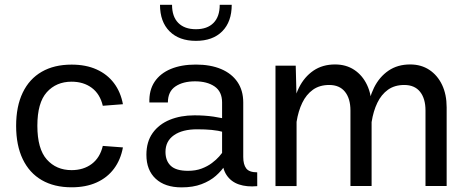

<svg xmlns="http://www.w3.org/2000/svg" viewBox="-20 -788 1972 813"><path d="M283.2 -514.4Q209.2 -514.4 156.7 -484.1Q104.2 -453.9 76.3 -395.9Q48.3 -337.9 48.3 -255.1Q48.3 -172.4 76.3 -114.1Q104.2 -55.9 156.7 -25.4Q209.2 5.1 283.2 5.1Q343.8 5.1 389 -15.3Q434.3 -35.6 462.6 -73.6Q491 -111.6 500.5 -163.8L415.3 -170.2Q403.6 -120.4 368.7 -94Q333.7 -67.6 283 -67.6Q218.3 -67.6 178.2 -112.7Q138.2 -157.7 138.2 -255.6Q138.2 -353 178.2 -397.6Q218.3 -442.1 283 -442.1Q333.7 -442.1 368.7 -416Q403.6 -389.9 415.3 -340.1L500.5 -346.7Q491 -398.4 462.6 -436Q434.3 -473.6 389 -494Q343.8 -514.4 283.2 -514.4Z M809.3 -514.6Q748 -514.6 703.2 -496Q658.4 -477.3 634.6 -441.7Q610.8 -406 612.5 -354H690.9Q690.9 -400.6 723 -422.1Q755.1 -443.6 805.9 -443.6Q856.9 -443.6 888.7 -421.9Q920.4 -400.1 920.4 -354V-123Q920.4 -75.2 939.3 -46.8Q958.3 -18.3 991.8 -7Q1025.4 4.4 1069.3 0.2L1069.1 -58.3Q1034.9 -58.3 1022.5 -75Q1010 -91.6 1010 -123.5V-354Q1010 -404.8 985.6 -440.7Q961.2 -476.6 916.3 -495.6Q871.3 -514.6 809.3 -514.6ZM959 -138.7 927 -148.7Q920.4 -139.6 908.2 -125.6Q896 -111.6 877.4 -97.7Q858.9 -83.7 833.7 -74.2Q808.6 -64.7 776.1 -64.7Q725.6 -64.7 703.1 -85.9Q680.7 -107.2 680.7 -144.8Q680.7 -190.4 716.6 -215.5Q752.4 -240.5 814.9 -240.5Q849.1 -240.5 876.3 -237.9Q903.6 -235.4 929.4 -228.3L957.8 -278.6Q922.1 -288.6 884.5 -294.1Q846.9 -299.6 803.2 -299.6Q745.4 -299.6 699.3 -280.9Q653.3 -262.2 626.6 -225.1Q599.9 -188 599.9 -132.6Q599.9 -67.6 639.3 -31.1Q678.7 5.4 748.8 5.4Q797.4 5.4 833.1 -8.1Q868.9 -21.5 893.8 -43.3Q918.7 -65.2 934.6 -90.3Q950.4 -115.5 959 -138.7ZM961.2 -767.8H910.4Q910.4 -717.5 884 -690.9Q857.7 -664.3 809.6 -664.3Q761.5 -664.3 735 -690.9Q708.5 -717.5 708.5 -767.8H657.5Q657.5 -695.8 698 -655.4Q738.5 -615 809.6 -615Q880.9 -615 921 -655.4Q961.2 -695.8 961.2 -767.8Z M1146.5 -510V0H1235.8V-369.6L1232.2 -510ZM1553.5 -333.7Q1553.5 -387.7 1534.2 -428.3Q1514.9 -469 1480.2 -492.1Q1445.6 -515.1 1398.7 -515.1Q1345.7 -515.1 1307.1 -488.8Q1268.6 -462.4 1246 -416.9Q1223.4 -371.3 1217.8 -313.7L1235.8 -272Q1242.9 -317.4 1259.9 -352.7Q1276.9 -387.9 1305.1 -408.1Q1333.3 -428.2 1374 -428.2Q1417.7 -428.2 1440.8 -399.4Q1463.9 -370.6 1463.9 -320.3V-0.5H1553.5ZM1871.3 -333.7Q1871.3 -387.7 1852.1 -428.3Q1832.8 -469 1798.1 -492.1Q1763.4 -515.1 1716.6 -515.1Q1663.6 -515.1 1625 -488.8Q1586.4 -462.4 1563.8 -416.9Q1541.3 -371.3 1535.6 -313.7L1553.7 -272Q1560.8 -317.4 1577.8 -352.7Q1594.7 -387.9 1622.9 -408.1Q1651.1 -428.2 1691.9 -428.2Q1735.6 -428.2 1758.7 -399.4Q1781.7 -370.6 1781.7 -320.3V-0.5H1871.3Z"/></svg>

Font: Estedad-FD-VF Thin
Style: Regular
Weight: 100
Designer: Amin Abedi
Version: Version 5.0